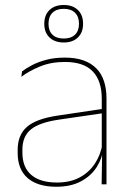

<svg xmlns="http://www.w3.org/2000/svg" viewBox="-20 -720 509 750"><path d="M377 0 379 -128 377.5 -131.5V-292V-334.5Q377.5 -404.5 342.2 -441.2Q307 -478 233.5 -478Q179 -478 136 -460.2Q93 -442.5 63.5 -420L66 -441Q81.5 -453 105.2 -465.5Q129 -478 161.2 -486.5Q193.5 -495 233.5 -495Q275 -495 305.5 -484.2Q336 -473.5 356.2 -453Q376.5 -432.5 386.2 -402.8Q396 -373 396 -335V0ZM200 9.5Q127.5 9.5 88.2 -24.2Q49 -58 49 -123V-134.5Q49 -192.5 85 -224.2Q121 -256 205.5 -268.5L386.5 -295.5L387 -278.5L209 -252.5Q134 -241.5 100.8 -214.5Q67.5 -187.5 67.5 -135.5V-124Q67.5 -66.5 102.2 -36.8Q137 -7 202.5 -7Q254.5 -7 291.8 -27.2Q329 -47.5 351.5 -82.2Q374 -117 380.5 -160.5L390 -142H384Q380 -102.5 358 -67.8Q336 -33 296.5 -11.8Q257 9.5 200 9.5ZM153 -626.5V-627.5Q153 -661.5 173.5 -681Q194 -700.5 229 -700.5Q264 -700.5 284.2 -681Q304.5 -661.5 304.5 -627.5V-626.5Q304.5 -593 284.2 -573.5Q264 -554 229 -554Q194 -554 173.5 -573.5Q153 -593 153 -626.5ZM169.5 -626.5Q169.5 -599.5 185 -584.5Q200.5 -569.5 229 -569.5Q257.5 -569.5 273 -584.5Q288.5 -599.5 288.5 -626.5V-627.5Q288.5 -655 273 -670.2Q257.5 -685.5 229 -685.5Q200.5 -685.5 185 -670.2Q169.5 -655 169.5 -627.5Z"/></svg>

Font: Anek Odia Medium Thin
Style: Regular
Weight: 250
Version: Version 1.003